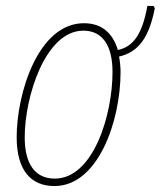

<svg xmlns="http://www.w3.org/2000/svg" viewBox="-20 -615 540 645"><path d="M163 10C310 10 385 -209 385 -373C385 -391 383 -409 380 -425C446 -440 481 -490 500 -587L496 -595H475C458 -499 427 -458 376 -447C358 -506 320 -537 262 -537C108 -537 36 -301 36 -154C36 -45 82 10 163 10ZM164 -15C98 -15 63 -64 63 -154C63 -289 132 -512 260 -512C325 -512 358 -461 358 -373C358 -228 293 -15 164 -15Z"/></svg>

Font: Noto Sans Condensed Thin
Style: Italic
Weight: 100
Width: 3
Italic angle: -12°
Designer: Monotype Design Team
Foundry: Monotype Imaging Inc.
Version: Version 2.013